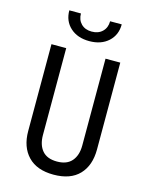

<svg xmlns="http://www.w3.org/2000/svg" viewBox="-139 -1036 877 1132"><g transform="rotate(15 300.0 -470.0)"><path d="M300 10Q198 10 144 -46.5Q90 -103 90 -200V-730H180V-200Q180 -140 209.5 -105Q239 -70 300 -70Q360 -70 390 -105Q420 -140 420 -200V-730H510V-200Q510 -102 456.5 -46Q403 10 300 10ZM300 -805Q228 -805 184 -845Q140 -885 140 -950H211Q211 -911 235 -887Q259 -863 299 -863Q340 -863 364.5 -887Q389 -911 389 -950H460Q460 -885 416 -845Q372 -805 300 -805Z"/></g></svg>

Font: JetBrainsMonoNL NF
Style: Regular
Weight: 400
Designer: Philipp Nurullin, Konstantin Bulenkov
Foundry: JetBrains
Version: Version 2.304; ttfautohint (v1.8.4.7-5d5b);Nerd Fonts 3.2.1